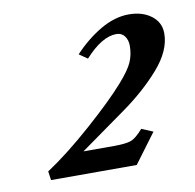

<svg xmlns="http://www.w3.org/2000/svg" viewBox="-54 -699 508 501"><g transform="rotate(-10 200.0 -448.5)"><path d="M43 -253.4 39.6 -276.9Q95.2 -313.5 161.9 -372.6Q228.5 -431.6 262.7 -470.7Q289.1 -500.5 297.6 -520Q306.2 -539.6 306.2 -563Q306.2 -578.6 298.3 -588.9Q290.5 -599.1 276.9 -599.1Q238.3 -599.1 192.9 -548.8L170.9 -564Q203.6 -599.1 241.9 -621.6Q280.3 -644 317.4 -644Q353.5 -644 377 -626.2Q400.4 -608.4 400.4 -579.1Q400.4 -533.7 359.1 -486.6Q317.9 -439.5 257.8 -397L139.2 -312.5H219.7Q251.5 -312.5 265.1 -317.4Q278.8 -322.3 297.9 -344.2L328.1 -331.5L270 -253.4Z"/></g></svg>

Font: Elstob 18pt SemiBold
Style: Italic
Weight: 600
Italic angle: -20°
Designer: Peter S. Baker
Version: Version 1.015